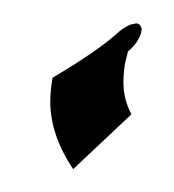

<svg xmlns="http://www.w3.org/2000/svg" viewBox="-20 -120 152 168"><path d="M44 28Q24 -2 24 -31Q24 -36 24.5 -41Q25 -46 26 -52Q26 -52 36 -58Q46 -64 60 -73.5Q74 -83 85 -93Q93 -99 97 -99Q102 -101 104 -95Q104 -91 101 -85.5Q98 -80 92 -75Q92 -75 90 -67Q88 -59 88 -48Q88 -33 95 -20Z"/></svg>

Font: Kings
Style: Regular
Weight: 400
Designer: Robert E. Leuschke
Foundry: Robert E. Leuschke
Version: Version 1.010; ttfautohint (v1.8.3)